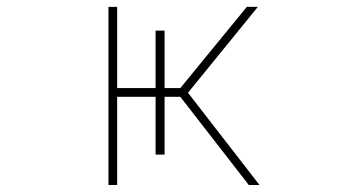

<svg xmlns="http://www.w3.org/2000/svg" viewBox="-20 -564 1040 561"><path d="M707 -23.4 506.8 -281.2H460.9V-112.3H434.6V-281.2H322.3V-23.4H296.9V-543.9H322.3V-306.6H434.6V-474.6H460.9V-306.6H506.8L701.2 -543.9H733.4L529.3 -293L738.3 -23.4Z"/></svg>

Font: Mgen+ 1m thin
Style: Regular
Weight: 100
Designer: [Source Han Sans]
Ryoko NISHIZUKA  (kana & ideographs); Paul D. Hunt (Latin, Greek & Cyrillic); Wenlong ZHANG  (bopomofo
Version: Version 1.059.20150602